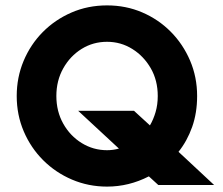

<svg xmlns="http://www.w3.org/2000/svg" viewBox="-20 -686 828 712"><path d="M377 6Q308 6 247 -20Q186 -46 140 -92Q94 -138 68 -199Q42 -260 42 -330Q42 -399 67.5 -460Q93 -521 138.5 -567Q184 -613 245 -639.5Q306 -666 377 -666Q447 -666 507.5 -640Q568 -614 613.5 -568Q659 -522 685 -461Q711 -400 711 -330Q711 -267 692.5 -215Q674 -163 642 -123L774 0H567L532 -32Q458 6 377 6ZM270 -275H477L536 -221Q549 -243 557 -270.5Q565 -298 565 -330Q565 -388 539 -433Q513 -478 470.5 -504.5Q428 -531 377 -531Q325 -531 282.5 -504.5Q240 -478 214.5 -432.5Q189 -387 189 -330Q189 -273 214.5 -227.5Q240 -182 283 -155.5Q326 -129 377 -129Q399 -129 421 -135Z"/></svg>

Font: Lil Grotesk Black
Style: Regular
Weight: 900
Designer: Bastien Sozeau
Foundry: NBR — Bastien Sozeau
Version: Version 3.003; ttfautohint (v1.8.4.7-5d5b);gftools[0.9.33]